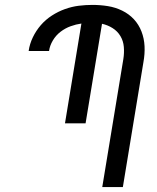

<svg xmlns="http://www.w3.org/2000/svg" viewBox="-20 -763 640 783"><path d="M397 0 483 -522Q487 -547 485 -571.5Q483 -596 471 -616Q459 -636 439 -648.5Q419 -661 396 -666L329 -260H245L312 -667Q290 -664 268 -656Q246 -648 227 -633.5Q208 -619 195.5 -598Q183 -577 180 -555H97V-556Q101 -584 114 -611Q127 -638 146.5 -660.5Q166 -683 191.5 -699.5Q217 -716 245 -726Q273 -736 301 -739.5Q329 -743 357 -743Q389 -743 420 -738Q451 -733 478.5 -719.5Q506 -706 526 -684.5Q546 -663 557 -634.5Q568 -606 569.5 -574.5Q571 -543 565 -510L481 0Z"/></svg>

Font: Iosevka Extended Oblique
Style: Regular
Weight: 400
Width: 7
Italic angle: -9°
Monospace: yes
Designer: Belleve Invis
Foundry: Belleve Invis
Version: Version 32.0.1; ttfautohint (v1.8.4)